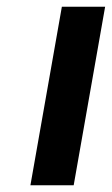

<svg xmlns="http://www.w3.org/2000/svg" viewBox="-20 -548 331 568"><path d="M198 0 291 -528H163L70 0Z"/></svg>

Font: Asimov
Style: NarIt
Weight: 500
Designer: Google
Version: Version 2.000980; 2014